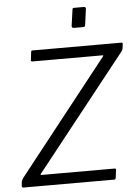

<svg xmlns="http://www.w3.org/2000/svg" viewBox="-62 -1001 756 1049"><g transform="rotate(-5 316.0 -477.0)"><path d="M26 0Q20 0 17 -2.5Q14 -5 15 -11L17 -32Q19 -38 21 -42.5Q23 -47 28 -54L518 -675Q521 -679 520.5 -680.5Q520 -682 515 -682H133Q122 -682 125 -693L130 -735Q131 -740 132.5 -741Q134 -742 137 -742H625Q634 -742 632 -733L629 -709Q628 -704 626.5 -701Q625 -698 621 -693L126 -68Q119 -60 127 -60H528Q532 -60 534.5 -58.5Q537 -57 536 -53L530 -8Q529 -4 527.5 -2Q526 0 520 0H26ZM448 -940 437 -858Q436 -849 433 -847Q430 -845 421 -845H375Q367 -845 364.5 -848.5Q362 -852 363 -859L375 -944Q376 -951 377.5 -952.5Q379 -954 385 -954H438Q444 -954 447 -950.5Q450 -947 448 -940Z"/></g></svg>

Font: Libre Franklin Light
Style: Italic
Weight: 300
Italic angle: -8°
Designer: Pablo Impallari, Rodrigo Fuenzalida, Nhung Nguyen
Foundry: Impallari Type
Version: Version 3.000